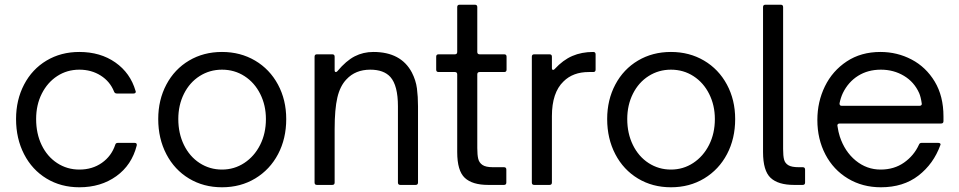

<svg xmlns="http://www.w3.org/2000/svg" viewBox="-20 -783 4062 813"><path d="M48 -279Q48 -360 82 -425Q116 -490 177 -526.5Q238 -563 316 -563Q405 -563 468.5 -518.5Q532 -474 554 -398L555 -395Q555 -387 545 -387H475Q466 -387 463 -395Q446 -438 406.5 -463Q367 -488 316 -488Q264 -488 222.5 -461Q181 -434 157 -386.5Q133 -339 133 -279Q133 -217 156.5 -168.5Q180 -120 222 -92.5Q264 -65 316 -65Q371 -65 411.5 -93.5Q452 -122 468 -170Q470 -178 479 -178H550Q561 -178 559 -167Q538 -84 472.5 -37Q407 10 316 10Q238 10 177 -27Q116 -64 82 -130Q48 -196 48 -279Z M650 -279Q650 -360 684.5 -425Q719 -490 780.5 -526.5Q842 -563 920 -563Q998 -563 1060 -526.5Q1122 -490 1157 -425Q1192 -360 1192 -279Q1192 -196 1157.5 -130.5Q1123 -65 1061 -27.5Q999 10 920 10Q842 10 780.5 -27Q719 -64 684.5 -130Q650 -196 650 -279ZM1106 -279Q1106 -337 1082 -385Q1058 -433 1015.5 -460.5Q973 -488 920 -488Q868 -488 825.5 -461Q783 -434 759 -386Q735 -338 735 -279Q735 -218 759 -169Q783 -120 825.5 -92.5Q868 -65 920 -65Q972 -65 1014.5 -93Q1057 -121 1081.5 -169.5Q1106 -218 1106 -279Z M1322 0Q1312 0 1312 -10V-543Q1312 -553 1322 -553H1387Q1397 -553 1397 -543V-486Q1397 -478 1402 -478Q1406 -478 1409 -482Q1446 -526 1482 -544.5Q1518 -563 1561 -563Q1678 -563 1724 -476Q1741 -443 1745.5 -408.5Q1750 -374 1750 -333V-10Q1750 0 1740 0H1675Q1665 0 1665 -10V-333Q1665 -421 1633 -457Q1605 -488 1548 -488Q1485 -488 1447 -447Q1420 -419 1408.5 -370Q1397 -321 1397 -236V-10Q1397 0 1387 0Z M2047 0Q1980 0 1948 -30Q1916 -60 1916 -139V-468Q1916 -478 1906 -478H1837Q1827 -478 1827 -488V-543Q1827 -553 1837 -553H1906Q1916 -553 1916 -563V-753Q1916 -763 1926 -763H1991Q2001 -763 2001 -753V-563Q2001 -553 2011 -553H2115Q2125 -553 2125 -543V-488Q2125 -478 2115 -478H2011Q2001 -478 2001 -468V-156Q2001 -127 2005 -110.5Q2009 -94 2023 -84.5Q2037 -75 2067 -75H2114Q2124 -75 2124 -65V-10Q2124 0 2114 0Z M2242 0Q2232 0 2232 -10V-543Q2232 -553 2242 -553H2307Q2317 -553 2317 -543V-495Q2317 -487 2322 -487Q2326 -487 2329 -491Q2364 -529 2403.5 -546Q2443 -563 2492 -563Q2502 -563 2502 -553V-488Q2502 -478 2492 -478H2473Q2406 -478 2366 -438Q2317 -391 2317 -291V-10Q2317 0 2307 0Z M2551 -279Q2551 -360 2585.5 -425Q2620 -490 2681.5 -526.5Q2743 -563 2821 -563Q2899 -563 2961 -526.5Q3023 -490 3058 -425Q3093 -360 3093 -279Q3093 -196 3058.5 -130.5Q3024 -65 2962 -27.5Q2900 10 2821 10Q2743 10 2681.5 -27Q2620 -64 2585.5 -130Q2551 -196 2551 -279ZM3007 -279Q3007 -337 2983 -385Q2959 -433 2916.5 -460.5Q2874 -488 2821 -488Q2769 -488 2726.5 -461Q2684 -434 2660 -386Q2636 -338 2636 -279Q2636 -218 2660 -169Q2684 -120 2726.5 -92.5Q2769 -65 2821 -65Q2873 -65 2915.5 -93Q2958 -121 2982.5 -169.5Q3007 -218 3007 -279Z M3342 0Q3275 0 3243 -30Q3211 -60 3211 -139V-753Q3211 -763 3221 -763H3286Q3296 -763 3296 -753V-152Q3296 -123 3300 -107.5Q3304 -92 3318 -83.5Q3332 -75 3362 -75H3379Q3389 -75 3389 -65V-10Q3389 0 3379 0Z M3441 -275Q3441 -352 3473 -417.5Q3505 -483 3565.5 -523Q3626 -563 3708 -563Q3779 -563 3840 -531Q3901 -499 3938 -437.5Q3975 -376 3975 -290V-270Q3975 -260 3965 -260H3535Q3530 -260 3527.5 -257Q3525 -254 3526 -250Q3530 -223 3536 -205Q3557 -141 3603.5 -103Q3650 -65 3709 -65Q3766 -65 3808 -94.5Q3850 -124 3871 -170Q3874 -178 3882 -178H3953Q3958 -178 3961 -175.5Q3964 -173 3962 -169Q3933 -89 3869 -39.5Q3805 10 3710 10Q3632 10 3570.5 -27Q3509 -64 3475 -129Q3441 -194 3441 -275ZM3874 -335Q3879 -335 3881.5 -338Q3884 -341 3883 -345Q3879 -373 3872 -389Q3851 -436 3807.5 -462Q3764 -488 3710 -488Q3655 -488 3613.5 -462Q3572 -436 3549 -389Q3540 -370 3535 -346V-344Q3535 -335 3544 -335Z"/></svg>

Font: Open Sauce Two
Style: Regular
Weight: 400
Designer: Alfredo Marco Pradil
Foundry: Creative Sauce Fz LLC
Version: Version 1.477